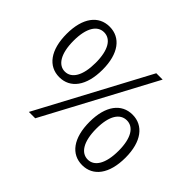

<svg xmlns="http://www.w3.org/2000/svg" viewBox="-162 -985 1239 1239"><g transform="rotate(45 457.0 -366.0)"><path d="M204 -284C304 -284 368 -368 368 -516C368 -662 304 -745 204 -745C104 -745 40 -662 40 -516C40 -368 104 -284 204 -284ZM204 -335C144 -335 103 -398 103 -516C103 -634 144 -694 204 -694C265 -694 305 -634 305 -516C305 -398 265 -335 204 -335ZM224 13H282L687 -745H629ZM710 13C809 13 874 -70 874 -219C874 -365 809 -448 710 -448C610 -448 546 -365 546 -219C546 -70 610 13 710 13ZM710 -38C649 -38 608 -100 608 -219C608 -337 649 -396 710 -396C770 -396 811 -337 811 -219C811 -100 770 -38 710 -38Z"/></g></svg>

Font: Noto Sans JP DemiLight
Style: Regular
Weight: 350
Designer: Ryoko NISHIZUKA 西塚涼子 (kana, bopomofo & ideographs); Paul D. Hunt (Latin, Greek & Cyrillic); Sandoll Communications 산돌커뮤니
Foundry: Adobe
Version: Version 2.004;hotconv 1.0.118;makeotfexe 2.5.65603